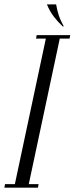

<svg xmlns="http://www.w3.org/2000/svg" viewBox="-80 -860 342 880"><path d="M207.4 -739Q184.4 -760.5 166.2 -784.4Q148 -808.2 135 -839.9H177.2Q181.6 -813.8 189.2 -790.4Q196.8 -767.1 212.4 -739ZM-59.9 0 -56.9 -16H-11.9L130.1 -683H85.1L88.1 -699H241.9L238.9 -683H193.9L51.9 -16H96.9L93.9 0Z"/></svg>

Font: Emberly Black
Style: Italic
Weight: 900
Italic angle: -12°
Designer: Rajesh Rajput
Foundry: Rajesh Rajput
Version: Version 1.000